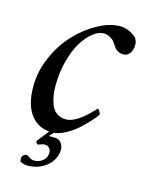

<svg xmlns="http://www.w3.org/2000/svg" viewBox="-92 -485 535 688"><g transform="rotate(15 175.5 -141.0)"><path d="M123 21.5H145.5Q162.6 21.5 171.6 35.6Q180.7 49.8 176.8 69.3Q170.4 103 141.8 123.3Q113.3 143.6 77.1 143.6Q58.6 143.6 47.9 134.8Q47.9 134.3 47.4 128.2Q46.9 122.1 47.9 121.1Q48.3 116.2 53.2 111.8Q58.1 107.4 62.5 107.4Q67.4 107.4 76.7 113.8Q85.9 120.1 93.8 120.1Q111.8 120.1 124.5 110.6Q137.2 101.1 139.6 87.9Q143.1 71.8 135.7 63.2Q128.4 54.7 118.2 54.7Q109.9 54.7 92.8 61.5Q90.8 61.5 87.4 56.4Q84 51.3 85.9 48.8Q91.3 42 105.7 24.2Q120.1 6.3 125 -1H143.6ZM268.6 -424.8Q300.3 -424.8 329.1 -400.4Q337.9 -388.7 337.9 -374Q337.9 -356 329.3 -343Q320.8 -330.1 304.7 -330.1Q294.4 -330.1 284.4 -335.4Q274.4 -340.8 269.5 -349.6Q262.7 -360.4 258.1 -366.2Q253.4 -372.1 242.7 -378.4Q231.9 -384.8 218.8 -384.8Q198.7 -384.8 177.5 -367.4Q156.2 -350.1 138.9 -320.8Q121.6 -291.5 110.6 -248.5Q99.6 -205.6 99.6 -158.2Q99.6 -141.6 101.8 -126.5Q104 -111.3 110.1 -92.8Q116.2 -74.2 130.9 -63Q145.5 -51.8 167 -51.8Q174.8 -51.8 183.8 -54.7Q192.9 -57.6 200.9 -62Q209 -66.4 217.5 -72.5Q226.1 -78.6 232.7 -84.5Q239.3 -90.3 245.8 -96.7Q252.4 -103 256.6 -107.4Q260.7 -111.8 264.2 -115.2L267.6 -119.1Q270 -119.1 274.7 -111.6Q279.3 -104 279.3 -99.6Q274.4 -91.3 260 -75.2Q245.6 -59.1 225.1 -40.3Q204.6 -21.5 179 -7.8Q153.3 5.9 131.8 5.9Q80.1 5.9 51.8 -31.2Q23.4 -68.4 23.4 -136.7Q23.4 -192.9 47.6 -247.3Q71.8 -301.8 108.2 -339.8Q144.5 -377.9 187.7 -401.4Q231 -424.8 268.6 -424.8Z"/></g></svg>

Font: Crimson
Style: Italic
Weight: 400
Italic angle: -11°
Version: Version 0.8